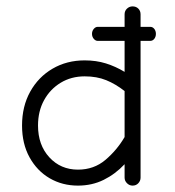

<svg xmlns="http://www.w3.org/2000/svg" viewBox="-20 -581 547 601"><path d="M395 0Q385 0 377.5 -7.5Q370 -15 370 -25V-67Q341 -36 304.5 -18Q268 0 224 0Q175 0 135.5 -23Q96 -46 72.5 -88.5Q49 -131 49 -188Q49 -248 74.5 -294Q100 -340 144.5 -366Q189 -392 245 -392Q281 -392 311.5 -382.5Q342 -373 370 -356V-453H286Q279 -453 273.5 -459.5Q268 -466 268 -475Q268 -484 273.5 -490.5Q279 -497 286 -497H370V-536Q370 -547 377.5 -554Q385 -561 395 -561Q406 -561 413 -554Q420 -547 420 -536V-497H450Q458 -497 463 -490.5Q468 -484 468 -475Q468 -466 463 -459.5Q458 -453 450 -453H420V-25Q420 -15 413 -7.5Q406 0 395 0ZM224 -50Q274 -50 310 -80.5Q346 -111 370 -152V-296Q342 -318 312.5 -330Q283 -342 245 -342Q203 -342 170 -322Q137 -302 118 -267.5Q99 -233 99 -188Q99 -127 134.5 -88.5Q170 -50 224 -50Z"/></svg>

Font: Hubballi
Style: Regular
Weight: 400
Designer: Erin McLaughlin
Version: Version 1.000; ttfautohint (v1.8.3)